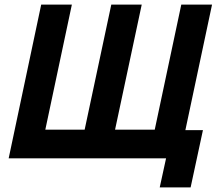

<svg xmlns="http://www.w3.org/2000/svg" viewBox="-20 -696 952 844"><path d="M18.1 0 161.1 -675.8H295.9L179.2 -126H352.1L469.2 -675.8H603L485.8 -126H660.2L776.9 -675.8H912.1L794.9 -124H872.1L817.9 127.9H682.1L710 0Z"/></svg>

Font: Lorenzo Sans
Style: Bold Italic
Weight: 700
Italic angle: -12°
Foundry: Intel Corporation
Version: Version 1.00; ttfautohint (v1.5)